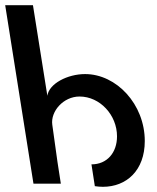

<svg xmlns="http://www.w3.org/2000/svg" viewBox="-49 -708 604 740"><path d="M185.5 0 172.5 -84 152.5 -227.5C145.5 -278.5 195 -336 257.5 -336C336.5 -336 402 -264.5 402 -182.5C402 -120 364 -74.5 303.5 -74.5L316.5 9.5C327 11 337 12 347.5 12C438 12 509 -50.5 509 -164.5C509 -306 400 -422.5 279 -422.5C211 -422.5 140 -385.5 133.5 -339L78 -688H-29L80 0Z"/></svg>

Font: Font.Observer
Style: Regular
Weight: 500
Italic angle: 9°
Version: Version 1.001;FEAKit 1.0